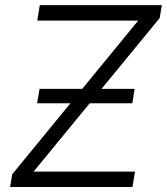

<svg xmlns="http://www.w3.org/2000/svg" viewBox="-20 -748 667 768"><path d="M20.5 0 28.8 -50.8 532.7 -665.5H128.9L139.2 -727.5H627.4L618.7 -675.8L114.3 -61.5H520L509.8 0ZM128.4 -335 138.2 -392.6H518.6L509.3 -335Z"/></svg>

Font: Inter 16pt Light
Style: Italic
Weight: 300
Italic angle: -9.3988°
Version: Version 4.001;git-66647c0bb